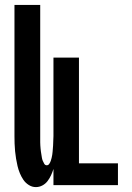

<svg xmlns="http://www.w3.org/2000/svg" viewBox="-20 -755 540 783"><path d="M126 8Q111 8 97.5 -0.5Q84 -9 75.5 -21.5Q67 -34 61 -48.5Q55 -63 51.5 -78Q48 -93 45.5 -108Q43 -123 41.5 -138.5Q40 -154 39.5 -169.5Q39 -185 39 -200V-735H144V-200Q144 -194 144 -187.5Q144 -181 144 -174.5Q144 -168 144.5 -161.5Q145 -155 145.5 -148.5Q146 -142 147 -136Q148 -130 149 -123.5Q150 -117 151 -111Q152 -105 154.5 -99Q157 -93 160.5 -87Q164 -81 171 -81Q177 -81 181 -87Q185 -93 187 -99Q189 -105 190.5 -111Q192 -117 193 -123.5Q194 -130 194.5 -136Q195 -142 195.5 -148.5Q196 -155 196.5 -161.5Q197 -168 197 -174.5Q197 -181 197.5 -187.5Q198 -194 198 -200V-520H302V-89H461V0H198V-66Q194 -53 188 -40Q182 -27 173.5 -16Q165 -5 152.5 1.5Q140 8 126 8Z"/></svg>

Font: Iosevka Extrabold
Style: Regular
Weight: 800
Monospace: yes
Designer: Belleve Invis
Foundry: Belleve Invis
Version: Version 32.5.0; ttfautohint (v1.8.4)